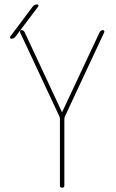

<svg xmlns="http://www.w3.org/2000/svg" viewBox="-20 -870 540 890"><path d="M79.1 -730.5Q89.8 -730.5 94.7 -719.7L266.6 -351.6Q266.6 -350.6 267.6 -350.6Q268.6 -350.6 268.6 -351.6L441.4 -719.7Q446.3 -729.5 457 -730.5Q460.9 -730.5 462.9 -727.1Q464.8 -723.6 462.9 -719.7L280.3 -329.1Q278.3 -323.2 278.3 -320.3V-9.8Q278.3 0 268.1 0Q257.8 0 257.8 -9.8V-320.3Q257.8 -323.2 255.9 -329.1L73.2 -719.7Q72.3 -723.6 73.7 -727.1Q75.2 -730.5 79.1 -730.5ZM32.2 -690.4Q28.3 -690.4 26.9 -693.8Q25.4 -697.3 27.3 -700.2L131.8 -839.8Q140.6 -849.6 152.3 -849.6Q156.2 -849.6 157.7 -846.2Q159.2 -842.8 157.2 -839.8L51.8 -700.2Q43.9 -690.4 32.2 -690.4Z"/></svg>

Font: Rounded-X Mgen+ 1mn thin
Style: Regular
Weight: 100
Designer: [Source Han Sans]
Ryoko NISHIZUKA  (kana & ideographs); Paul D. Hunt (Latin, Greek & Cyrillic); Wenlong ZHANG  (bopomofo
Version: Version 1.059.20150602